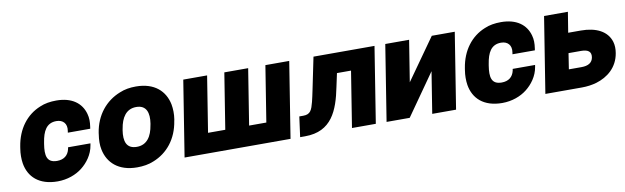

<svg xmlns="http://www.w3.org/2000/svg" viewBox="-39 -922 4285 1317"><g transform="rotate(-10 2103.5 -264.0)"><path d="M68 -257C62 -221 62 -185 67 -153C83 -58 152 10 282 10C350 10 411 -13 454 -47C495 -79 536 -131 546 -196L548 -208H392L390 -196C380 -153 350 -129 302 -129C229 -129 222 -182 234 -258L236 -270C248 -345 274 -399 344 -399C391 -399 418 -368 410 -320L408 -307H564L566 -320C571 -353 571 -382 563 -410C542 -488 476 -538 368 -538C326 -538 287 -532 253 -517C156 -478 89 -390 70 -270Z M615 -259C609 -221 608 -186 615 -153C634 -59 706 10 836 10C877 10 917 4 952 -11C1051 -50 1122 -137 1141 -260L1143 -269C1149 -307 1148 -342 1142 -375C1123 -469 1052 -538 922 -538C881 -538 843 -532 808 -517C709 -478 635 -391 616 -268ZM781 -259 783 -269C795 -343 829 -399 900 -399C971 -399 989 -344 977 -269L975 -259C963 -184 929 -129 858 -129C785 -129 769 -183 781 -259Z M1167 0H1905L1989 -528H1823L1761 -139H1641L1703 -528H1537L1475 -139H1355L1417 -528H1251Z M1991 -141 1972 0H2007C2192 0 2245 -137 2277 -296L2297 -389H2395L2333 0H2499L2583 -528H2158L2112 -305C2106 -273 2099 -246 2094 -224C2080 -170 2069 -141 2019 -141Z M2574 0H2735L2938 -289L2892 0H3058L3142 -528H2982L2778 -240L2824 -528H2658Z M3165 -257C3159 -221 3159 -185 3164 -153C3180 -58 3249 10 3379 10C3447 10 3508 -13 3551 -47C3592 -79 3633 -131 3643 -196L3645 -208H3489L3487 -196C3477 -153 3447 -129 3399 -129C3326 -129 3319 -182 3331 -258L3333 -270C3345 -345 3371 -399 3441 -399C3488 -399 3515 -368 3507 -320L3505 -307H3661L3663 -320C3668 -353 3668 -382 3660 -410C3639 -488 3573 -538 3465 -538C3423 -538 3384 -532 3350 -517C3253 -478 3186 -390 3167 -270Z M3680 0H3934C3971 0 4006 -5 4037 -14C4117 -38 4188 -94 4204 -192C4209 -221 4208 -247 4201 -271C4178 -347 4102 -386 3995 -386H3907L3930 -528H3764ZM3868 -138 3885 -248H3973C4022 -248 4044 -230 4038 -192C4032 -155 4003 -138 3956 -138Z"/></g></svg>

Font: Asimov Pro
Style: UltObl
Weight: 900
Designer: Google
Version: Version 2.000980; 2014